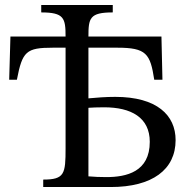

<svg xmlns="http://www.w3.org/2000/svg" viewBox="-20 -753 767 773"><path d="M630 -606H336C336 -680 341 -703 434 -703V-733H146V-703C238 -703 244 -680 244 -606H22L17 -432H48C70 -546 85 -561 193 -561H244V-156C244 -53 240 -30 154 -30V0H426C593 0 687 -70 687 -189C687 -289 612 -363 444 -363C406 -363 368 -360 336 -357V-561H452C569 -561 585 -537 601 -432H634ZM583 -182C583 -61 489 -40 408 -40C381 -40 361 -41 336 -43V-319C351 -320 372 -321 399 -321C508 -321 583 -280 583 -182Z"/></svg>

Font: STIX Two Math
Style: Regular
Weight: 400
Designer: Ross Mills, John Hudson & Paul Hanslow, Tiro Typeworks Ltd; with portions MicroPress Inc., with additions and correction
Foundry: Tiro Typeworks Ltd
Version: Version 2.02 b142